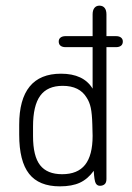

<svg xmlns="http://www.w3.org/2000/svg" viewBox="-20 -650 467 680"><path d="M391 -483Q402 -483 408.5 -488Q415 -493 415 -503Q415 -512 408.5 -517Q402 -522 391 -522H212Q201 -522 194.5 -517Q188 -512 188 -503Q188 -493 194.5 -488Q201 -483 212 -483ZM308 -336Q276 -389 196 -389Q122 -389 85 -343.5Q48 -298 48 -208V-173Q48 -79 83 -34.5Q118 10 192 10Q235 10 263 -3Q291 -16 312 -45Q314 -10 319 -1Q324 8 334 8Q344 8 350.5 2.5Q357 -3 357 -16V-599Q357 -614 350.5 -622Q344 -630 332 -630Q321 -630 314.5 -622Q308 -614 308 -599ZM307 -209 308 -169Q308 -100 281.5 -66.5Q255 -33 200 -33Q147 -33 122 -65Q97 -97 97 -168V-202Q97 -276 122.5 -311Q148 -346 202 -346Q262 -346 287 -304Q297 -289 301.5 -268Q306 -247 307 -209Z"/></svg>

Font: Beiruti Light
Style: Regular
Weight: 300
Designer: Arlette Boutros
Foundry: Boutros
Version: Version 1.41